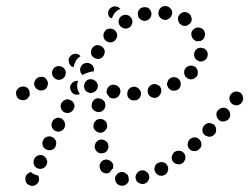

<svg xmlns="http://www.w3.org/2000/svg" viewBox="-20 -589 816 629"><path d="M392 16Q384 21 375 19Q366 17 361 10Q356 2 357 -7Q358 -12 361 -15Q363 -19 367 -22Q371 -24 375 -25Q380 -26 384 -25Q389 -24 392 -21Q396 -19 399 -15Q399 -13 400 -12Q401 -10 401 -8Q401 -5 402 -1Q402 0 402 1Q402 1 402 2Q400 11 392 16ZM63 -4Q63 0 64 4Q65 9 68 12Q71 15 75 17Q84 22 92 19Q101 16 106 7Q108 3 108 -1Q108 -6 107 -10Q106 -11 106 -12Q106 -13 105 -14Q99 -15 92 -18Q86 -21 82 -25Q81 -25 80 -25Q79 -24 78 -24Q74 -23 71 -20Q67 -17 65 -13Q63 -9 63 -4ZM466 2Q471 -6 468 -15Q467 -19 464 -23Q461 -26 457 -28Q453 -31 449 -31Q444 -31 440 -30Q431 -27 427 -19Q422 -11 425 -2Q426 2 429 6Q432 9 436 11Q440 13 444 14Q448 14 453 13Q462 10 466 2ZM530 -30Q533 -39 528 -47Q524 -55 515 -57Q506 -60 498 -55H497Q489 -51 487 -42Q484 -33 489 -25Q491 -21 495 -18Q498 -15 502 -14Q507 -13 511 -13Q516 -14 519 -16H520Q528 -21 530 -30ZM322 -22Q313 -25 309 -33V-34Q307 -38 306 -42Q306 -46 307 -51Q309 -55 311 -58Q314 -62 318 -64Q327 -68 335 -65Q344 -62 349 -54Q351 -50 351 -46Q351 -41 350 -37Q350 -37 350 -37Q350 -37 350 -37Q345 -33 342 -28Q341 -26 340 -24Q340 -24 340 -24Q339 -24 339 -24Q331 -19 322 -22ZM135 -57Q135 -61 133 -66Q132 -70 129 -73Q126 -77 122 -79Q114 -83 105 -80Q96 -76 92 -68Q90 -64 90 -59Q89 -55 91 -51Q92 -46 95 -43Q98 -40 102 -38Q111 -34 119 -37Q128 -40 132 -48Q134 -53 135 -57ZM584 -62Q587 -66 587 -70Q588 -74 587 -79Q586 -83 583 -87Q581 -89 579 -91Q576 -93 574 -94H572Q567 -96 561 -95Q556 -94 552 -91H551Q548 -88 546 -84Q543 -81 543 -76Q542 -72 543 -67Q544 -63 547 -59Q553 -52 562 -51Q571 -49 578 -55H579Q582 -58 584 -62ZM298 -92Q291 -98 290 -108Q290 -112 292 -117Q293 -121 296 -124Q299 -128 303 -130Q307 -131 311 -132Q321 -132 328 -126Q335 -120 335 -111Q336 -106 334 -102Q333 -98 330 -94Q328 -92 326 -91Q324 -89 321 -88Q318 -88 315 -87Q315 -87 315 -87Q315 -87 314 -87Q305 -86 298 -92ZM638 -107Q640 -112 640 -116Q640 -126 633 -132Q627 -139 617 -139Q613 -139 609 -137Q605 -136 602 -133Q599 -130 597 -126Q595 -122 595 -117Q594 -113 596 -109Q597 -105 600 -101Q607 -94 616 -94Q625 -93 632 -100Q636 -103 638 -107ZM163 -127Q160 -136 151 -140Q143 -144 134 -141Q125 -138 121 -129Q117 -121 120 -112Q123 -103 132 -99Q136 -97 140 -97Q145 -96 149 -98Q153 -99 157 -102Q160 -105 162 -109V-110Q166 -118 163 -127ZM688 -164Q688 -173 682 -180Q678 -183 674 -184Q670 -186 666 -186Q661 -186 657 -184Q653 -182 650 -179Q643 -172 643 -163Q643 -154 650 -147Q653 -144 658 -143Q662 -141 666 -141Q671 -141 675 -143Q679 -145 682 -148Q689 -155 688 -164ZM288 -167Q290 -163 294 -160Q297 -157 301 -156Q306 -154 310 -154Q319 -155 325 -162Q332 -169 331 -178Q331 -183 329 -187Q327 -191 323 -194Q320 -197 316 -198Q312 -200 307 -199Q298 -199 292 -192Q286 -185 286 -176V-175Q286 -171 288 -167ZM192 -188Q189 -196 181 -201Q173 -205 164 -202Q155 -199 151 -190Q147 -182 150 -173Q153 -164 161 -160Q170 -156 178 -159Q187 -162 191 -170Q195 -179 192 -188ZM734 -215Q733 -225 726 -231Q719 -237 710 -236Q701 -235 695 -228H694Q688 -221 689 -212Q690 -203 697 -196Q704 -190 713 -191Q722 -192 729 -199Q735 -206 734 -215ZM223 -248Q220 -257 211 -261Q207 -263 203 -264Q199 -264 194 -262Q190 -261 187 -258Q183 -255 181 -251Q177 -243 180 -234Q183 -225 191 -221Q199 -217 208 -220Q217 -223 221 -231Q226 -239 223 -248ZM290 -226Q297 -221 307 -222Q311 -223 315 -225Q318 -228 321 -231Q324 -235 325 -240Q326 -244 325 -248Q324 -253 322 -257Q319 -260 315 -263Q312 -266 307 -266Q303 -267 299 -267Q294 -266 290 -264Q287 -261 284 -257Q282 -254 281 -249Q280 -245 280 -241V-240Q282 -231 290 -226ZM776 -270Q775 -279 768 -285Q760 -290 751 -289Q742 -287 736 -280Q730 -272 732 -263Q733 -254 741 -248Q744 -246 749 -245Q753 -243 757 -244Q762 -245 766 -247Q769 -249 772 -253Q778 -261 776 -270ZM403 -298Q397 -292 397 -282Q396 -273 403 -266Q409 -260 419 -260Q423 -260 428 -261Q432 -263 435 -266Q438 -269 440 -273Q442 -277 442 -282Q442 -286 440 -291Q438 -295 435 -298Q432 -301 428 -303Q424 -305 419 -305Q410 -305 403 -298ZM72 -269Q75 -272 77 -276Q78 -281 77 -285Q77 -290 75 -294Q71 -302 62 -305Q53 -307 45 -303H44Q40 -301 38 -297Q35 -294 33 -290Q32 -285 33 -281Q33 -276 35 -273Q39 -264 48 -262Q57 -259 65 -263H66Q70 -265 72 -269ZM330 -294Q330 -295 330 -295Q330 -296 331 -297Q334 -305 341 -309Q348 -313 356 -311Q365 -309 371 -302Q376 -294 374 -285Q372 -276 364 -270Q356 -265 347 -267Q345 -268 343 -268Q341 -269 339 -270Q336 -275 332 -279Q330 -282 329 -286Q329 -290 330 -294Q330 -294 330 -294ZM481 -313Q490 -315 498 -310Q506 -306 508 -297Q510 -288 505 -280Q501 -272 492 -269H491Q482 -267 474 -272Q466 -277 464 -286Q464 -286 464 -286Q464 -287 464 -287Q464 -288 464 -289Q463 -298 468 -304Q473 -311 481 -313ZM234 -297Q232 -306 233 -315Q234 -320 236 -324Q233 -324 231 -324Q228 -324 226 -323Q222 -322 218 -319Q215 -316 213 -312H212Q208 -304 211 -295Q214 -286 222 -281Q226 -279 230 -279Q235 -278 239 -280Q240 -280 240 -280Q241 -280 241 -281Q241 -281 241 -281V-282Q236 -289 234 -297ZM259 -294Q254 -302 256 -311Q257 -320 265 -326Q273 -331 282 -329Q291 -327 296 -320Q302 -312 300 -303Q298 -294 290 -288Q290 -288 290 -288Q290 -288 289 -288Q286 -286 283 -285Q276 -283 270 -286Q263 -288 259 -294ZM533 -329Q530 -326 529 -321Q527 -317 527 -313Q528 -308 530 -304Q534 -296 542 -293Q551 -290 560 -294Q564 -296 567 -299Q570 -302 571 -307Q573 -311 572 -315Q572 -320 570 -324Q566 -332 557 -335Q549 -338 540 -334Q536 -332 533 -329ZM136 -309Q139 -318 134 -326Q132 -330 129 -333Q125 -336 121 -337Q117 -338 112 -337Q108 -337 104 -335Q96 -330 93 -321Q90 -312 95 -304Q97 -300 101 -297Q104 -295 109 -293Q113 -292 117 -293Q122 -293 126 -295Q134 -300 136 -309ZM195 -346Q197 -355 192 -362Q187 -370 177 -372Q168 -374 161 -369H160Q153 -364 151 -355Q149 -345 154 -338Q159 -330 168 -328Q177 -326 185 -331Q193 -336 195 -346ZM585 -361Q587 -365 590 -368Q597 -374 606 -374Q615 -374 622 -368Q625 -364 627 -360Q628 -356 628 -352Q628 -347 627 -343Q625 -339 622 -336H621Q615 -329 606 -329Q596 -329 590 -336Q589 -336 589 -337Q589 -337 588 -337Q587 -339 586 -341Q585 -343 584 -346Q583 -349 583 -352Q583 -356 585 -361ZM268 -351Q271 -352 274 -353Q280 -355 287 -355Q289 -363 286 -370Q283 -377 276 -380Q268 -385 259 -382Q250 -380 246 -372Q241 -365 243 -356Q244 -348 251 -343Q252 -344 252 -344Q259 -349 268 -351ZM206 -384Q205 -388 205 -392Q205 -397 207 -401Q210 -405 213 -407V-408Q220 -413 229 -413Q238 -412 244 -405Q241 -403 237 -400Q231 -395 227 -387Q226 -384 225 -381Q224 -380 224 -380Q222 -374 221 -369Q218 -370 215 -371Q212 -373 210 -376Q207 -379 206 -384ZM616 -414Q618 -423 625 -429Q633 -434 642 -432Q651 -431 657 -423Q662 -415 660 -406Q659 -397 651 -392Q643 -386 634 -388Q634 -388 633 -388Q633 -388 632 -388Q628 -391 624 -393Q623 -393 623 -393Q619 -397 617 -403Q615 -408 616 -414ZM323 -423Q321 -432 313 -437Q305 -442 296 -441Q287 -439 282 -431Q277 -423 278 -414Q280 -405 288 -400Q296 -395 305 -396Q314 -398 319 -406Q324 -414 323 -423ZM364 -472Q364 -480 359 -487Q358 -488 357 -489Q357 -489 356 -489Q356 -490 356 -490Q349 -496 340 -495Q330 -495 324 -488V-487Q318 -480 319 -471Q319 -462 326 -456Q333 -450 343 -450Q352 -451 358 -458Q363 -464 364 -472ZM614 -460Q611 -463 609 -467Q605 -476 608 -485Q612 -493 620 -497Q624 -499 629 -499Q633 -499 638 -497Q642 -496 645 -493Q648 -490 650 -486V-485Q654 -477 650 -468Q647 -459 639 -456Q638 -456 638 -455Q638 -455 637 -455Q633 -455 629 -454Q628 -454 628 -454Q626 -454 624 -454Q623 -455 621 -455Q617 -457 614 -460ZM412 -510Q415 -517 413 -524Q412 -526 411 -529Q411 -530 410 -530Q410 -530 410 -530Q405 -538 396 -540Q387 -542 379 -537Q371 -532 369 -523Q367 -513 372 -506Q378 -498 387 -496Q396 -494 404 -499Q410 -503 412 -510ZM574 -507V-508Q566 -512 564 -521Q561 -531 566 -538Q571 -546 580 -549Q589 -551 597 -546Q605 -541 607 -532Q610 -523 605 -515Q605 -515 604 -514Q604 -514 604 -513Q600 -511 597 -508Q597 -507 596 -507Q591 -504 585 -504Q579 -504 574 -507ZM458 -521Q449 -519 441 -525Q433 -530 432 -539Q430 -548 435 -556Q440 -564 449 -565H450Q459 -567 467 -562Q474 -556 476 -547Q476 -547 476 -546Q476 -546 476 -545Q476 -544 476 -543Q476 -535 471 -529Q466 -523 458 -521ZM519 -524Q510 -525 504 -532Q498 -539 499 -548Q500 -558 507 -564Q514 -570 523 -569Q533 -568 539 -561Q545 -554 544 -544Q544 -544 544 -544Q544 -544 544 -543Q542 -540 541 -536Q538 -530 532 -527Q526 -523 519 -524ZM337 -536Q336 -538 335 -540Q334 -544 334 -549Q335 -553 337 -557Q339 -561 343 -563Q346 -566 350 -567Q354 -569 358 -568Q363 -568 367 -566Q369 -565 371 -563Q373 -562 374 -560Q370 -558 367 -556H366Q359 -551 354 -544Q349 -537 347 -529Q343 -531 339 -532Q338 -534 337 -536Z"/></svg>

Font: FRB American Cursive Guidelines Dotted Extrabold
Style: Bold Italic
Weight: 800
Italic angle: -25°
Version: Version 2.0;Modular Font Editor K font №1